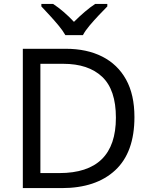

<svg xmlns="http://www.w3.org/2000/svg" viewBox="-20 -964 770 984"><path d="M669 -364Q669 -183 570.5 -91.5Q472 0 296 0H97V-714H317Q425 -714 504 -674Q583 -634 626 -556.5Q669 -479 669 -364ZM574 -361Q574 -504 503.5 -570.5Q433 -637 304 -637H187V-77H284Q574 -77 574 -361ZM315 -784Q302 -807 280 -833.5Q258 -860 234 -886Q210 -912 192 -931V-944H252Q278 -927 306 -903Q334 -879 359 -852Q386 -879 414 -903Q442 -927 468 -944H530V-931Q511 -912 486.5 -886Q462 -860 439.5 -833.5Q417 -807 405 -784Z"/></svg>

Font: Noto Sans Tai Viet
Style: Regular
Weight: 400
Designer: Monotype Design Team
Foundry: Monotype Imaging Inc.
Version: Version 2.003; ttfautohint (v1.8.4.7-5d5b)